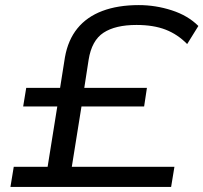

<svg xmlns="http://www.w3.org/2000/svg" viewBox="-20 -734 799 754"><path d="M21 0 34 -79H167L205 -316H71L83 -389H216L235 -509Q247 -577 284 -622.5Q321 -668 382 -691Q443 -714 525 -714Q591 -714 654.5 -693.5Q718 -673 759 -632L715 -561Q678 -599 630.5 -617.5Q583 -636 516 -636Q433 -636 386.5 -605.5Q340 -575 328 -499L311 -389H557L546 -316H300L262 -79H665L652 0Z"/></svg>

Font: Nunito Sans 10pt Expanded
Style: Italic
Weight: 400
Width: 7
Italic angle: -9°
Designer: Vernon Adams
Foundry: Vernon Adams
Version: Version 3.101;gftools[0.9.27]